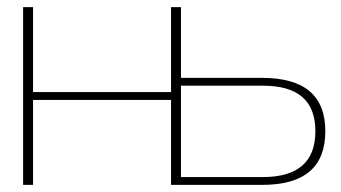

<svg xmlns="http://www.w3.org/2000/svg" viewBox="-20 -520 960 540"><path d="M45 0H73V-239H461V0H717C836 0 895 -50 895 -151C895 -251 836 -301 717 -301H489V-500H461V-261H73V-500H45ZM489 -22V-279H719C818 -279 867 -237 867 -151C867 -65 818 -22 719 -22Z"/></svg>

Font: LT Wave Thin
Style: Regular
Weight: 100
Designer: Daniel Lyons
Version: Version 2.5 (Glyphs App)